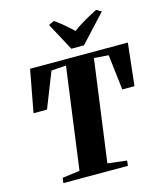

<svg xmlns="http://www.w3.org/2000/svg" viewBox="-141 -1095 1014 1198"><g transform="rotate(-15 366.5 -496.5)"><path d="M117.5 0 121.5 -33 234.5 -48 323 -704.5 227.5 -697.5 137.5 -469.5H50.5L101.5 -743H733L702.5 -469.5H624L597 -697.5L503.5 -704.5L414.5 -48L538 -33L534.5 0ZM382.5 -797 286.5 -976 322 -993Q353.5 -970.5 382.5 -946Q411.5 -921.5 436.5 -897.5Q472.5 -924 513.8 -947.8Q555 -971.5 594 -991L626.5 -972.5L464 -797Z"/></g></svg>

Font: Merriweather 96pt Black
Style: Italic
Weight: 900
Italic angle: -7.8°
Version: Version 2.101